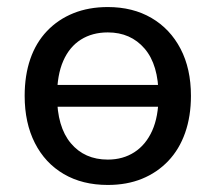

<svg xmlns="http://www.w3.org/2000/svg" viewBox="-20 -516 611 545"><path d="M286 9Q214 9 161 -22Q108 -53 79 -110Q50 -167 50 -244Q50 -302 66 -348.5Q82 -395 113.5 -428Q145 -461 188.5 -478.5Q232 -496 286 -496Q357 -496 410 -465Q463 -434 492.5 -377.5Q522 -321 522 -244Q522 -186 505.5 -139Q489 -92 457.5 -59Q426 -26 383 -8.5Q340 9 286 9ZM286 -63Q329 -63 361.5 -84Q394 -105 412 -145Q430 -185 430 -244Q430 -332 390.5 -378Q351 -424 286 -424Q242 -424 209.5 -403.5Q177 -383 159.5 -343Q142 -303 142 -244Q142 -156 181 -109.5Q220 -63 286 -63ZM108 -213V-275H465V-213Z"/></svg>

Font: Nunito Medium
Style: Regular
Weight: 500
Designer: Vernon Adams
Foundry: Vernon Adams
Version: Version 3.601